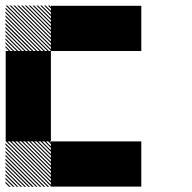

<svg xmlns="http://www.w3.org/2000/svg" viewBox="-21 -688 708 708"><path d="M167.5 -155.8 155.8 -167.5H161.7L167.5 -161.7ZM167.5 -141.7 141.7 -167.5H147.5L167.5 -147.5ZM167.5 -127.5 127.5 -167.5H133.3L167.5 -133.3ZM167.5 -113.3 113.3 -167.5H119.2L167.5 -119.2ZM167.5 -99.2 99.2 -167.5H105L167.5 -105ZM167.5 -85 85 -167.5H90.8L167.5 -90.8ZM167.5 -70.8 70.8 -167.5H76.7L167.5 -76.7ZM167.5 -56.7 56.7 -167.5H62.5L167.5 -62.5ZM167.5 -42.5 42.5 -167.5H48.3L167.5 -48.3ZM167.5 -28.3 28.3 -167.5H34.2L167.5 -34.2ZM167.5 -14.2 14.2 -167.5H20L167.5 -20ZM167.5 0 0 -167.5H5.8L167.5 -5.8ZM154.2 0.8 -0.8 -154.2V-160L160 0.8ZM140 0.8 -0.8 -140V-145.8L145.8 0.8ZM125.8 0.8 -0.8 -125.8V-131.7L131.7 0.8ZM111.7 0.8 -0.8 -111.7V-117.5L117.5 0.8ZM96.7 0.8 -0.8 -96.7V-103.3L103.3 0.8ZM83.3 0.8 -0.8 -83.3V-89.2L89.2 0.8ZM69.2 0.8 -0.8 -69.2V-75L75 0.8ZM55 0.8 -0.8 -55V-60.8L60.8 0.8ZM40.8 0.8 -0.8 -40.8V-46.7L46.7 0.8ZM26.7 0.8 -0.8 -26.7V-32.5L32.5 0.8ZM12.5 0.8 -0.8 -12.5V-18.3L18.3 0.8ZM167.5 -655.8 155.8 -667.5H161.7L167.5 -661.7ZM167.5 -641.7 141.7 -667.5H147.5L167.5 -647.5ZM167.5 -627.5 127.5 -667.5H133.3L167.5 -633.3ZM167.5 -613.3 113.3 -667.5H119.2L167.5 -619.2ZM167.5 -599.2 99.2 -667.5H105L167.5 -605ZM167.5 -585 85 -667.5H90.8L167.5 -590.8ZM167.5 -570.8 70.8 -667.5H76.7L167.5 -576.7ZM167.5 -556.7 56.7 -667.5H62.5L167.5 -562.5ZM167.5 -542.5 42.5 -667.5H48.3L167.5 -548.3ZM167.5 -528.3 28.3 -667.5H34.2L167.5 -534.2ZM167.5 -514.2 14.2 -667.5H20L167.5 -520ZM167.5 -500 0 -667.5H5.8L167.5 -505.8ZM154.2 -499.2 -0.8 -654.2V-660L160 -499.2ZM140 -499.2 -0.8 -640V-645.8L145.8 -499.2ZM125.8 -499.2 -0.8 -625.8V-631.7L131.7 -499.2ZM111.7 -499.2 -0.8 -611.7V-617.5L117.5 -499.2ZM96.7 -499.2 -0.8 -596.7V-603.3L103.3 -499.2ZM83.3 -499.2 -0.8 -583.3V-589.2L89.2 -499.2ZM69.2 -499.2 -0.8 -569.2V-575L75 -499.2ZM55 -499.2 -0.8 -555V-560.8L60.8 -499.2ZM40.8 -499.2 -0.8 -540.8V-546.7L46.7 -499.2ZM26.7 -499.2 -0.8 -526.7V-532.5L32.5 -499.2ZM12.5 -499.2 -0.8 -512.5V-518.3L18.3 -499.2ZM333.3 -166.7H500V0H333.3ZM166.7 -166.7H500V0H166.7ZM0 -333.3H166.7V-166.7H0ZM0 -500H166.7V-166.7H0ZM333.3 -666.7H500V-500H333.3ZM166.7 -666.7H500V-500H166.7Z"/></svg>

Font: 0xA000-Pixelated-Mono
Style: Pixelated-Mono
Weight: 400
Version: Version 0.1